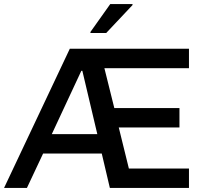

<svg xmlns="http://www.w3.org/2000/svg" viewBox="-31 -929 1010 949"><path d="M-11 0 314 -688H903V-592H485L534 -395H856V-299H556L606 -96H903V0H512L472 -170H182L102 0ZM225 -266H450L376 -579H371ZM416 -766V-771L514 -909H624V-904L494 -766Z"/></svg>

Font: Saira Thin Medium
Style: Regular
Weight: 500
Version: Version 1.101